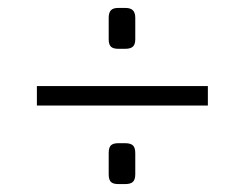

<svg xmlns="http://www.w3.org/2000/svg" viewBox="-20 -537 617 484"><path d="M504 -320V-271H73V-320ZM296 -176Q309 -176 315 -170.5Q321 -165 321 -151V-98Q321 -84 315 -78.5Q309 -73 296 -73H278Q265 -73 259.5 -78.5Q254 -84 254 -98V-151Q254 -165 259.5 -170.5Q265 -176 278 -176ZM296 -517Q309 -517 315 -511Q321 -505 321 -492V-438Q321 -425 315 -419.5Q309 -414 296 -414H278Q265 -414 259.5 -419.5Q254 -425 254 -438V-492Q254 -505 259.5 -511Q265 -517 278 -517Z"/></svg>

Font: Exo 2 Light
Style: Regular
Weight: 300
Designer: Natanael Gama
Foundry: Natanael Gama
Version: Version 2.010